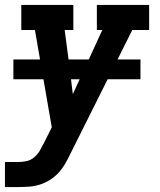

<svg xmlns="http://www.w3.org/2000/svg" viewBox="-24 -540 644 775"><path d="M-4 215V114H48Q65 114 82.5 110.5Q100 107 114 95Q128 83 137 67.5Q146 52 154 36V35L155 34Q155 34 155 34Q155 34 155 34L185 -26L117 -419H62V-520H272V-419H237L253 -298L270 -160L389 -419H367V-520H578V-419H510L261 79Q251 100 239.5 120Q228 140 212.5 157Q197 174 177 186.5Q157 199 135.5 205.5Q114 212 92 213.5Q70 215 48 215ZM30 -220V-300H543V-220Z"/></svg>

Font: Iosevka Etoile Oblique
Style: Bold
Weight: 700
Italic angle: -9°
Designer: Belleve Invis
Foundry: Belleve Invis
Version: Version 15.5.2; ttfautohint (v1.8.4)